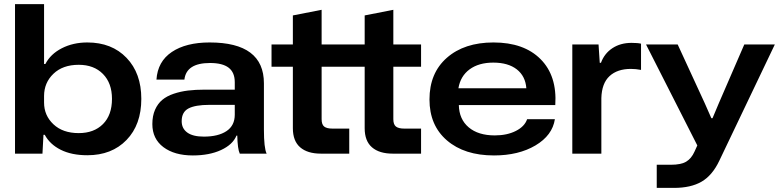

<svg xmlns="http://www.w3.org/2000/svg" viewBox="-20 -749 3803 936"><path d="M405.8 7.8Q329.1 7.8 276.1 -18.8Q223.1 -45.4 198.2 -91.8H191.9L187 0H53.2V-729H194.8V-437H201.2Q226.1 -485.4 281.2 -513.7Q336.4 -542 405.8 -542Q524.9 -542 596.9 -467Q668.9 -392.1 668.9 -267.1Q668.9 -141.1 596.9 -66.7Q524.9 7.8 405.8 7.8ZM194.8 -249Q194.8 -186 240.5 -143.1Q286.1 -100.1 363.8 -100.1Q438 -100.1 481.9 -144Q525.9 -188 525.9 -267.1Q525.9 -343.8 481.9 -388.4Q438 -433.1 363.8 -433.1Q286.1 -433.1 240.5 -389.4Q194.8 -345.7 194.8 -280.8Z M919.9 8.8Q830.6 8.8 776.6 -31.7Q722.7 -72.3 722.7 -144Q722.7 -184.1 735.8 -213.9Q749 -243.7 771.2 -262.2Q793.5 -280.8 826.9 -292Q860.4 -303.2 896.7 -307.6Q933.1 -312 978.5 -312H1124.5V-348.1Q1124.5 -396 1094.7 -418.9Q1064.9 -441.9 1003.9 -441.9Q888.2 -441.9 878.9 -360.8H742.7Q748.5 -449.2 817.6 -495.6Q886.7 -542 1002 -542Q1266.6 -542 1266.6 -342.8V-118.2Q1266.6 -27.3 1279.8 0H1148.9Q1138.2 -22.5 1136.7 -87.9H1132.8Q1114.7 -43.9 1057.6 -17.6Q1000.5 8.8 919.9 8.8ZM865.7 -158.2Q865.7 -122.6 893.1 -102.8Q920.4 -83 973.6 -83Q1043.9 -83 1084.2 -109.9Q1124.5 -136.7 1124.5 -189.9V-237.8H1000.5Q932.6 -237.8 899.2 -220.5Q865.7 -203.1 865.7 -158.2Z M1544.4 0Q1479 0 1443.4 -30.8Q1407.7 -61.5 1407.7 -124V-423.8H1303.7V-532.2H1407.7V-673.8L1547.9 -701.2V-532.2H1757.8V-673.8L1897.5 -701.2V-532.2H2032.7V-423.8H1897.5V-168Q1897.5 -142.1 1910.2 -132.1Q1922.9 -122.1 1950.7 -122.1H2032.7V0H1894.5Q1829.1 0 1793.5 -30.8Q1757.8 -61.5 1757.8 -124V-423.8H1547.9V-168Q1547.9 -142.1 1560.3 -132.1Q1572.8 -122.1 1600.6 -122.1H1682.6V0Z M2388.2 8.8Q2244.1 8.8 2158.9 -64.5Q2073.7 -137.7 2073.7 -264.2Q2073.7 -393.1 2158.7 -467.5Q2243.7 -542 2385.7 -542Q2534.2 -542 2615.2 -460.7Q2696.3 -379.4 2687 -236.8H2216.8Q2218.3 -167.5 2264.9 -128.2Q2311.5 -88.9 2392.1 -88.9Q2451.7 -88.9 2494.6 -110.6Q2537.6 -132.3 2549.8 -168H2685.1Q2672.9 -88.9 2590.3 -40Q2507.8 8.8 2388.2 8.8ZM2214.8 -318.8H2545.9Q2541.5 -377.9 2499.3 -410.9Q2457 -443.8 2384.8 -443.8Q2314 -443.8 2269.3 -410.9Q2224.6 -377.9 2214.8 -318.8Z M2770 0V-532.2H2897.9L2903.8 -442.9H2909.7Q2926.3 -488.3 2965.6 -514.2Q3004.9 -540 3058.6 -540Q3088.9 -540 3105 -536.1V-408.2Q3079.6 -413.1 3055.7 -413.1Q2989.3 -413.1 2951.4 -377.9Q2913.6 -342.8 2911.6 -271V0Z M3181.6 167V54.2H3250.5Q3299.8 54.2 3325.2 39.1Q3350.6 23.9 3365.7 -9.8L3379.4 -40L3129.4 -532.2H3283.7L3415.5 -246.1L3447.8 -172.9H3453.6L3484.4 -246.1L3608.4 -532.2H3757.3L3486.3 35.2Q3452.6 106 3400.4 136.5Q3348.1 167 3265.6 167Z"/></svg>

Font: Lumene Sans Expanded
Style: Bold
Weight: 600
Width: 7
Designer: Deni Anggara
Version: Version 1.003;Glyphs 3.1.2 (3151)